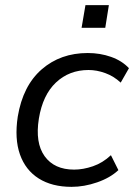

<svg xmlns="http://www.w3.org/2000/svg" viewBox="-20 -717 535 746"><path d="M258 9Q182 9 130.5 -23.5Q79 -56 57.5 -117Q36 -178 49 -264Q69 -384 142 -447.5Q215 -511 321 -511Q369 -511 411.5 -496Q454 -481 481 -452L449 -396Q422 -421 389 -433Q356 -445 324 -445Q249 -445 197.5 -396.5Q146 -348 131 -256Q116 -162 153.5 -110Q191 -58 268 -58Q303 -58 341 -71Q379 -84 411 -114L440 -56Q408 -26 357.5 -8.5Q307 9 258 9ZM297 -609 312 -697H403L389 -609Z"/></svg>

Font: Mulish
Style: Italic
Weight: 400
Italic angle: -9°
Designer: Vernon Adams
Foundry: Vernon Adams
Version: Version 3.603; ttfautohint (v1.8.3)